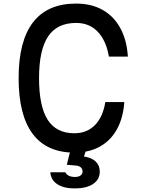

<svg xmlns="http://www.w3.org/2000/svg" viewBox="-20 -836 790 1072"><path d="M395 16Q241 16 162.5 -88.5Q84 -193 84 -400Q84 -607 164.5 -711.5Q245 -816 405 -816Q490 -816 552.5 -781Q615 -746 651.5 -679.5Q688 -613 694 -520H588Q573 -609 526 -658.5Q479 -708 405 -708Q299 -708 248.5 -632.5Q198 -557 198 -400Q198 -243 246 -167.5Q294 -92 395 -92Q466 -92 510.5 -138Q555 -184 568 -266H674Q668 -178 633 -114.5Q598 -51 537.5 -17.5Q477 16 395 16ZM379 -20H467L449 38Q492 44 514.5 66Q537 88 537 122Q537 166 500 191Q463 216 397 216Q336 216 300 192.5Q264 169 261 126H345Q350 138 364 145Q378 152 399 152Q419 152 430 143.5Q441 135 441 121Q441 107 430.5 98Q420 89 400 88L353 84Z"/></svg>

Font: Martian Mono SemiExpanded
Style: Regular
Weight: 400
Width: 6
Monospace: yes
Designer: Roman Shamin
Foundry: Evil Martians
Version: Version 1.000